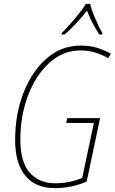

<svg xmlns="http://www.w3.org/2000/svg" viewBox="-20 -960 592 990"><path d="M313 -782Q345 -809 375.5 -842.5Q406 -876 429 -905Q440 -874 457.5 -840.5Q475 -807 492 -782H507L508 -789Q492 -816 472 -862.5Q452 -909 445 -940H423Q401 -905 364 -861.5Q327 -818 298 -789L297 -782ZM427 -24 496 -351H327L321 -326H464L404 -43Q339 -15 265 -15Q182 -15 133.5 -69.5Q85 -124 85 -240Q85 -364 125 -468.5Q165 -573 235 -636.5Q305 -700 395 -700Q436 -700 471.5 -689Q507 -678 538 -660L552 -683Q520 -701 482 -713Q444 -725 396 -725Q297 -725 221 -659Q145 -593 101.5 -482.5Q58 -372 58 -238Q58 -118 110.5 -54Q163 10 262 10Q350 10 427 -24Z"/></svg>

Font: Noto Sans Display SemiCondensed Thin
Style: Italic
Weight: 250
Width: 4
Designer: Monotype Design team
Foundry: Monotype Imaging Inc.
Version: 1.000